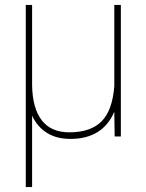

<svg xmlns="http://www.w3.org/2000/svg" viewBox="-20 -548 587 771"><path d="M108.9 -528.3V-205.6Q110.4 -113.3 147.7 -64.9Q185.1 -16.6 258.3 -16.6Q344.2 -16.6 387.9 -60.8Q431.6 -105 439 -202.1V-528.3H465.3V0H440.4L439 -99.1Q392.1 9.8 262.7 9.8Q207 9.8 168.2 -14.6Q129.4 -39.1 108.9 -83.5V203.1H83.5V-528.3Z"/></svg>

Font: TypoPRO Roboto
Style: Regular
Weight: 250
Designer: Google
Version: Version 2.136; 2016